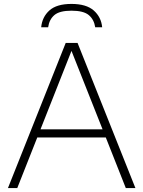

<svg xmlns="http://www.w3.org/2000/svg" viewBox="-20 -959 730 979"><path d="M20.5 0 315 -740H375.5L670.5 0H621.5L519.5 -258H170L68 0ZM186.5 -299.5H503L344.5 -699.5ZM190 -820Q195 -872.5 232 -905.8Q269 -939 344.5 -939Q420 -939 458 -905.5Q496 -872 501 -820H465.5Q459.5 -859.5 432.8 -882Q406 -904.5 344.5 -904.5Q283.5 -904.5 257.2 -882Q231 -859.5 225.5 -820Z"/></svg>

Font: Encode Sans SemiExpanded SemiExpanded ExtraLight
Style: Regular
Weight: 200
Width: 6
Designer: Multiple Designers
Foundry: Impallari Type
Version: Version 3.000; ttfautohint (v1.8.3) -l 8 -r 50 -G 200 -x 14 